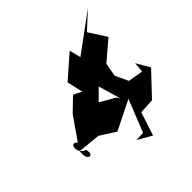

<svg xmlns="http://www.w3.org/2000/svg" viewBox="-173 -768 899 899"><g transform="rotate(-45 277.0 -318.0)"><path d="M511 -247 436 -260 406 -324 418 -391 514 -473 458 -560 542 -637 354 -499 340 -556 228 -458 246 -379 205 -399 140 -336 63 -225C28 -261 20 -185 65 -174C82 -125 29 -126 41 -190L153 -179L230 -130L375 -202L311 -41L265 -39L335 1L373 -115L448 -119L554 -231L515 -298ZM338 -247 238 -304 154 -192 241 -265 338 -362 345 -482 313 -356 350 -230Z"/></g></svg>

Font: Charger Distortion
Style: 2It
Weight: 400
Designer: Jasper
Foundry: Cannot Into Space Fonts
Version: Version 0.98